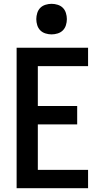

<svg xmlns="http://www.w3.org/2000/svg" viewBox="-20 -985 540 1005"><path d="M67 0V-735H441V-639H178V-430H384V-334H178V-96H441V0ZM250 -805Q234 -805 218 -810Q202 -815 191 -826Q180 -837 175 -853Q170 -869 170 -885Q170 -901 175 -917Q180 -933 191 -944Q202 -955 218 -960Q234 -965 250 -965Q266 -965 282 -960Q298 -955 309 -944Q320 -933 325 -917Q330 -901 330 -885Q330 -869 325 -853Q320 -837 309 -826Q298 -815 282 -810Q266 -805 250 -805Z"/></svg>

Font: Iosevka Custom
Style: Bold
Weight: 700
Monospace: yes
Designer: Belleve Invis
Foundry: Belleve Invis
Version: Version 30.3.3; ttfautohint (v1.8.3)